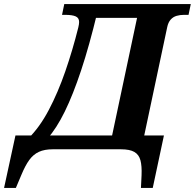

<svg xmlns="http://www.w3.org/2000/svg" viewBox="-110 -734 958 944"><path d="M428 -6 570 -675 594 -646H332L369 -675Q329 -509 289 -388.5Q249 -268 208.5 -185.5Q168 -103 123 -52H28Q85 -108 130 -193.5Q175 -279 211 -383Q247 -487 275 -599Q277 -607 278 -614Q279 -621 279 -626Q279 -646 262 -653.5Q245 -661 210 -661H195L206 -714H828L817 -661H795Q775 -661 758 -656Q741 -651 729 -637.5Q717 -624 712 -600L586 -6ZM-90 190 -34 -68H696L641 190H583L586 128Q588 82 580.5 54Q573 26 550.5 13Q528 0 485 0H149Q109 0 81.5 12.5Q54 25 34 52.5Q14 80 -5 126L-32 190Z"/></svg>

Font: Noto Serif
Style: Italic
Weight: 400
Italic angle: -12°
Designer: Monotype Design Team
Foundry: Monotype Imaging Inc.
Version: Version 2.013